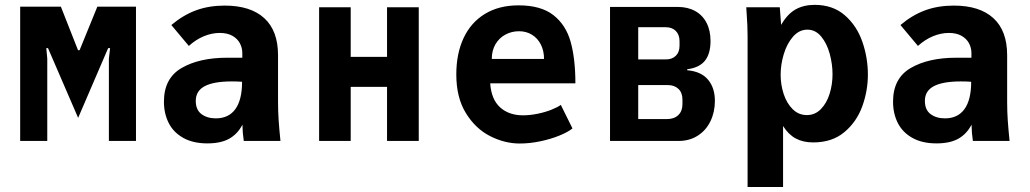

<svg xmlns="http://www.w3.org/2000/svg" viewBox="-20 -580 4240 790"><path d="M63 -552.5H230.5L301 -373.5H307.5L380.5 -552.5H539.5V0H428V-339L433 -382H425L301.5 -95L177.5 -382H170.5L174.5 -339V0H63Z M654.5 -161.5Q654.5 -258 727.2 -300.2Q800 -342.5 914.5 -342.5H977V-362Q977 -383 967 -402Q957 -421 936 -432.8Q915 -444.5 884 -444.5Q851.5 -444.5 818.5 -430.8Q785.5 -417 757 -391L685 -477Q733.5 -518 786.5 -537.5Q839.5 -557 904.5 -557Q1011 -557 1067.5 -505.2Q1124 -453.5 1124 -353V-159.5Q1124 -121.5 1126.5 -85Q1129 -48.5 1134 0H983Q978 -32.5 977.5 -67Q957.5 -28.5 923 -9.2Q888.5 10 833.5 10Q774 10 733.8 -12.8Q693.5 -35.5 674 -74.2Q654.5 -113 654.5 -161.5ZM976 -243.5Q957.5 -245 934 -245Q859.5 -245 822.5 -225.5Q785.5 -206 785.5 -165Q785.5 -128 809 -110.5Q832.5 -93 868 -93Q921 -93 948.5 -131.2Q976 -169.5 976 -243.5Z M1293 -550H1423V-346H1572.5V-550H1703V0H1572.5V-222.5H1423V0H1293Z M1857.5 -273.5Q1857.5 -359.5 1887.5 -423.5Q1917.5 -487.5 1975.2 -522.8Q2033 -558 2114 -558Q2205.5 -558 2257 -517.8Q2308.5 -477.5 2328 -407.8Q2347.5 -338 2347.5 -237H1997Q2001.5 -171 2037.8 -138.2Q2074 -105.5 2132 -105.5Q2160.5 -105.5 2192.2 -112Q2224 -118.5 2249.5 -128.8Q2275 -139 2287.5 -148.5L2335.5 -51.5Q2316 -36 2280.8 -21.8Q2245.5 -7.5 2202.5 1.5Q2159.5 10.5 2118.5 10.5Q2056.5 10.5 1996.5 -20Q1936.5 -50.5 1897 -114.5Q1857.5 -178.5 1857.5 -273.5ZM2115.5 -451.5Q2085 -451.5 2059.2 -437.5Q2033.5 -423.5 2018.5 -397.8Q2003.5 -372 2003.5 -337.5H2218.5Q2218.5 -370.5 2205.5 -396.5Q2192.5 -422.5 2169 -437Q2145.5 -451.5 2115.5 -451.5Z M2490 -551.5H2768.5Q2810 -551.5 2840.5 -534.5Q2871 -517.5 2887.2 -486Q2903.5 -454.5 2903.5 -411.5Q2903.5 -359 2880.5 -330.2Q2857.5 -301.5 2807.5 -295V-291Q2865 -286 2893.2 -252.2Q2921.5 -218.5 2921.5 -165Q2921.5 -119 2903.2 -81.2Q2885 -43.5 2851 -21.8Q2817 0 2771.5 0H2490ZM2788 -151.5V-170Q2788 -198.5 2771.5 -214.2Q2755 -230 2727.5 -230H2606V-90H2723.5Q2754 -90 2771 -106.5Q2788 -123 2788 -151.5ZM2776 -392V-410.5Q2776 -437 2760.8 -452.5Q2745.5 -468 2719.5 -468H2606V-335.5H2719.5Q2745.5 -335.5 2760.8 -350.5Q2776 -365.5 2776 -392Z M3052 -527.5 3050.5 -550H3188.5L3194 -477.5Q3219.5 -522 3253 -541Q3286.5 -560 3332 -560Q3407 -560 3456.2 -517Q3505.5 -474 3528.2 -408.2Q3551 -342.5 3551 -273Q3551 -206.5 3528 -142.8Q3505 -79 3454.5 -36.5Q3404 6 3326 6Q3284.5 6 3254.2 -10.2Q3224 -26.5 3202 -61.5V189.5H3056V-432.5Q3056 -473.5 3052 -527.5ZM3405.5 -274.5Q3405.5 -316 3394 -358.5Q3382.5 -401 3359 -429.5Q3335.5 -458 3302 -458Q3268.5 -458 3243.5 -429.8Q3218.5 -401.5 3205.2 -358.2Q3192 -315 3192 -272.5Q3192 -231.5 3204.5 -193.2Q3217 -155 3241.5 -130.8Q3266 -106.5 3300 -106.5Q3333.5 -106.5 3357.5 -131Q3381.5 -155.5 3393.5 -194Q3405.5 -232.5 3405.5 -274.5Z M3654.5 -161.5Q3654.5 -258 3727.2 -300.2Q3800 -342.5 3914.5 -342.5H3977V-362Q3977 -383 3967 -402Q3957 -421 3936 -432.8Q3915 -444.5 3884 -444.5Q3851.5 -444.5 3818.5 -430.8Q3785.5 -417 3757 -391L3685 -477Q3733.5 -518 3786.5 -537.5Q3839.5 -557 3904.5 -557Q4011 -557 4067.5 -505.2Q4124 -453.5 4124 -353V-159.5Q4124 -121.5 4126.5 -85Q4129 -48.5 4134 0H3983Q3978 -32.5 3977.5 -67Q3957.5 -28.5 3923 -9.2Q3888.5 10 3833.5 10Q3774 10 3733.8 -12.8Q3693.5 -35.5 3674 -74.2Q3654.5 -113 3654.5 -161.5ZM3976 -243.5Q3957.5 -245 3934 -245Q3859.5 -245 3822.5 -225.5Q3785.5 -206 3785.5 -165Q3785.5 -128 3809 -110.5Q3832.5 -93 3868 -93Q3921 -93 3948.5 -131.2Q3976 -169.5 3976 -243.5Z"/></svg>

Font: JuliaMono ExtraBold
Style: Regular
Weight: 800
Monospace: yes
Designer: cormullion
Foundry: corm
Version: Version 0.055; ttfautohint (v1.8.4)